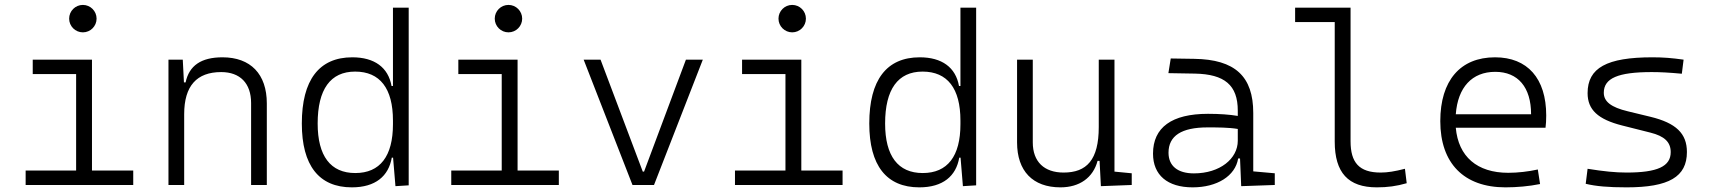

<svg xmlns="http://www.w3.org/2000/svg" viewBox="-20 -764 7071 793"><path d="M85.9 0H530.3V-59.6H359.9V-517.6H115.2V-458H294.4V-59.6H85.9ZM322.3 -630.4C353.5 -630.4 378.9 -655.8 378.9 -687C378.9 -718.3 353.5 -743.7 322.3 -743.7C291 -743.7 265.6 -718.3 265.6 -687C265.6 -655.8 291 -630.4 322.3 -630.4Z M1017.1 0H1082V-336.9C1082 -458 1015.1 -527.3 898.9 -527.3C811 -527.3 761.2 -493.2 746.6 -423.8H739.7L734.9 -517.6H675.8V0H740.7V-292.5C740.7 -409.2 792.5 -466.3 893.6 -466.3C971.2 -466.3 1017.1 -420.4 1017.1 -338.4Z M1433.1 9.8C1530.8 9.8 1585 -36.6 1598.1 -112.8H1603.5L1613.3 4.9L1668 1.5V-732.4H1603V-408.7H1597.2C1583.5 -485.8 1526.4 -527.3 1435.1 -527.3C1297.9 -527.3 1226.6 -433.6 1226.6 -253.9C1226.6 -80.6 1297.4 9.8 1433.1 9.8ZM1603 -251C1603 -118.7 1549.8 -49.3 1447.3 -49.3C1345.2 -49.3 1292 -119.6 1292 -253.9C1292 -395 1344.7 -468.3 1446.8 -468.3C1549.3 -468.3 1603 -398.9 1603 -266.1Z M1843.8 0H2288.1V-59.6H2117.7V-517.6H1873V-458H2052.2V-59.6H1843.8ZM2080.1 -630.4C2111.3 -630.4 2136.7 -655.8 2136.7 -687C2136.7 -718.3 2111.3 -743.7 2080.1 -743.7C2048.8 -743.7 2023.4 -718.3 2023.4 -687C2023.4 -655.8 2048.8 -630.4 2080.1 -630.4Z M2592.3 0H2681.2L2882.8 -517.6H2813L2640.1 -55.2H2634.8L2460.4 -517.6H2390.6Z M3015.6 0H3460V-59.6H3289.6V-517.6H3044.9V-458H3224.1V-59.6H3015.6ZM3252 -630.4C3283.2 -630.4 3308.6 -655.8 3308.6 -687C3308.6 -718.3 3283.2 -743.7 3252 -743.7C3220.7 -743.7 3195.3 -718.3 3195.3 -687C3195.3 -655.8 3220.7 -630.4 3252 -630.4Z M3776.9 9.8C3874.5 9.8 3928.7 -36.6 3941.9 -112.8H3947.3L3957 4.9L4011.7 1.5V-732.4H3946.8V-408.7H3940.9C3927.2 -485.8 3870.1 -527.3 3778.8 -527.3C3641.6 -527.3 3570.3 -433.6 3570.3 -253.9C3570.3 -80.6 3641.1 9.8 3776.9 9.8ZM3946.8 -251C3946.8 -118.7 3893.6 -49.3 3791 -49.3C3689 -49.3 3635.7 -119.6 3635.7 -253.9C3635.7 -395 3688.5 -468.3 3790.5 -468.3C3893.1 -468.3 3946.8 -398.9 3946.8 -266.1Z M4359.9 9.8C4438.5 9.8 4494.6 -29.8 4513.2 -99.6H4521.5L4526.9 4.9L4654.3 0V-48.3L4583 -55.2V-517.6H4518.1V-239.3C4518.1 -103.5 4468.3 -51.3 4373 -51.3C4293 -51.3 4245.6 -95.7 4245.6 -175.8V-517.6H4180.7V-175.8C4180.7 -57.6 4245.6 9.8 4359.9 9.8Z M5106.4 4.9 5245.1 0V-48.3L5156.2 -56.2V-297.4C5156.2 -448.7 5081.1 -518.6 4912.1 -521L4815.4 -522.5L4805.7 -461.9L4915.5 -460C5037.6 -457.5 5092.3 -412.6 5092.3 -307.1V-285.2C5058.6 -291 5015.6 -293.9 4969.2 -293.9C4819.8 -293.9 4742.2 -237.8 4742.2 -129.4C4742.2 -41 4801.8 9.8 4905.8 9.8C5006.8 9.8 5082 -37.1 5093.8 -109.4H5101.6ZM5092.3 -231.4V-182.6C5092.3 -108.9 5019 -47.9 4911.1 -47.9C4844.2 -47.9 4806.2 -78.6 4806.2 -133.3C4806.2 -203.1 4859.9 -237.8 4967.3 -237.8C5007.8 -237.8 5054.2 -237.8 5092.3 -231.4Z M5666.5 9.8C5710.9 9.8 5747.6 4.9 5790 -7.3L5782.7 -66.9C5741.2 -56.2 5710.9 -51.3 5682.6 -51.3C5593.3 -51.3 5558.1 -92.8 5558.1 -180.7V-732.4H5329.1V-672.9H5492.7V-179.2C5492.7 -50.8 5548.3 9.8 5666.5 9.8Z M6197.8 9.8C6244.1 9.8 6295.4 5.4 6340.8 -3.9L6331.5 -64C6292 -55.2 6248 -50.3 6209.5 -50.3C6080.6 -50.3 6003.4 -117.2 5992.7 -236.3H6363.3C6365.2 -250 6366.2 -268.1 6366.2 -287.1C6366.2 -440.4 6288.6 -527.3 6154.8 -527.3C6011.2 -527.3 5928.7 -431.2 5928.7 -263.7C5928.7 -89.4 6026.4 9.8 6197.8 9.8ZM5992.7 -292C6001 -403.3 6059.6 -467.3 6155.8 -467.3C6249.5 -467.3 6303.7 -403.8 6303.7 -292Z M6698.2 9.8C6873 9.8 6947.3 -33.7 6947.3 -136.2C6947.3 -212.4 6902.8 -255.9 6796.4 -281.7L6703.6 -304.2C6633.8 -320.8 6604 -344.7 6604 -380.9C6604 -440.9 6662.6 -466.3 6801.8 -466.3C6836.4 -466.3 6873.5 -464.4 6926.3 -459.5L6933.6 -517.6C6885.7 -524.4 6850.1 -527.3 6804.7 -527.3C6616.7 -527.3 6537.1 -483.9 6537.1 -379.4C6537.1 -311 6579.6 -271 6680.2 -245.6L6796.4 -216.3C6855 -201.7 6880.4 -176.8 6880.4 -135.7C6880.4 -76.7 6825.7 -51.3 6698.2 -51.3C6651.9 -51.3 6604 -56.2 6537.1 -66.9L6529.3 -4.9C6571.8 5.4 6622.6 9.8 6698.2 9.8Z"/></svg>

Font: Cascadia Code Light
Style: Regular
Weight: 300
Monospace: yes
Designer: Aaron Bell
Foundry: Saja Typeworks
Version: Version 2404.023